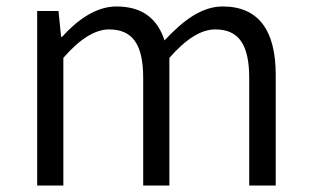

<svg xmlns="http://www.w3.org/2000/svg" viewBox="-20 -574 959 594"><path d="M95 0H176V-395C227 -454 275 -483 317 -483C390 -483 423 -437 423 -333V0H504V-395C556 -454 602 -483 646 -483C718 -483 751 -437 751 -333V0H833V-343C833 -481 779 -554 669 -554C604 -554 547 -511 489 -449C468 -513 424 -554 340 -554C277 -554 219 -512 172 -460H169L161 -540H95Z"/></svg>

Font: Noto Sans CJK JP DemiLight
Style: Regular
Weight: 350
Designer: Ryoko NISHIZUKA (kana & ideographs); Paul D. Hunt (Latin, Greek & Cyrillic); Wenlong ZHANG (bopomofo); Sandoll Communica
Foundry: Adobe Systems Incorporated
Version: Version 1.004;PS 1.004;hotconv 1.0.82;makeotf.lib2.5.63406